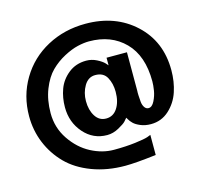

<svg xmlns="http://www.w3.org/2000/svg" viewBox="-129 -879 1298 1234"><g transform="rotate(-15 519.5 -262.0)"><path d="M1000 -305.7Q1000 -229.5 978 -163.1Q956.1 -96.7 905.3 -50.3Q854.5 -3.9 784.2 -3.9Q746.1 -3.9 715.8 -16.6Q685.5 -29.3 670.4 -44.4Q655.3 -59.6 648.4 -72.3L640.6 -85Q633.8 -76.2 622.1 -63.5Q610.4 -50.8 572.3 -29.8Q534.2 -8.8 495.1 -8.8Q401.4 -8.8 339.4 -80.1Q277.3 -151.4 277.3 -251Q277.3 -315.4 297.9 -371.1Q318.4 -426.8 367.7 -466.3Q417 -505.9 486.3 -505.9Q522.5 -505.9 555.2 -489.3Q587.9 -472.7 603.5 -456.1L618.2 -439.5V-490.2H753.9V-234.4Q752.9 -223.6 753.9 -202.6Q754.9 -181.6 756.8 -160.2Q758.8 -138.7 769 -123Q779.3 -107.4 795.9 -107.4Q819.3 -107.4 835.9 -140.6Q852.5 -173.8 857.9 -208Q863.3 -242.2 863.3 -267.6Q863.3 -438.5 772.9 -529.8Q682.6 -621.1 536.1 -621.1Q502 -621.1 460 -611.3Q418 -601.6 367.2 -574.7Q316.4 -547.9 275.4 -507.3Q234.4 -466.8 206.5 -396.5Q178.7 -326.2 178.7 -238.3Q178.7 -141.6 231.4 -63.5Q284.2 14.6 359.4 54.2Q434.6 93.8 511.7 93.8Q591.8 93.8 654.3 85.9Q716.8 78.1 739.3 70.3L761.7 61.5V195.3Q624 211.9 556.6 211.9Q435.5 211.9 335.9 174.3Q236.3 136.7 172.9 72.3Q109.4 7.8 74.7 -76.2Q40 -160.2 40 -254.9Q40 -390.6 106 -501.5Q171.9 -612.3 287.1 -674.3Q402.3 -736.3 543 -736.3Q741.2 -736.3 870.6 -616.7Q1000 -497.1 1000 -305.7ZM618.2 -263.7Q618.2 -318.4 595.7 -359.9Q573.2 -401.4 518.6 -401.4Q471.7 -401.4 444.8 -356Q418 -310.5 418 -254.9Q418 -195.3 443.8 -154.3Q469.7 -113.3 515.6 -113.3Q563.5 -113.3 590.8 -155.8Q618.2 -198.2 618.2 -263.7Z"/></g></svg>

Font: FreeUniversal
Style: Bold
Weight: 700
Version: Version 1.001